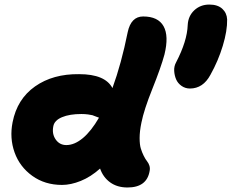

<svg xmlns="http://www.w3.org/2000/svg" viewBox="-20 -832 1016 842"><path d="M813 -443.8Q792.5 -443.8 776.1 -455.3Q759.8 -466.8 752.4 -483.9Q745.1 -501 743.9 -521Q742.7 -541 752 -558.1Q800.8 -651.9 803.2 -722.2Q805.2 -761.7 832 -786.9Q858.9 -812 897.9 -812Q934.6 -812 954.6 -793.7Q974.6 -775.4 976.1 -747.1Q977.1 -697.3 957 -631.1Q937 -564.9 902.8 -503.9Q870.6 -443.8 813 -443.8ZM252 -21Q176.8 -21 121.6 -60.8Q66.4 -100.6 43.9 -163.6Q21.5 -226.6 35.2 -295.9Q55.2 -397.9 133.8 -453.1Q212.4 -508.3 327.1 -506.8Q440.9 -506.8 473.1 -445.8Q512.2 -552.7 540 -690.9Q554.7 -759.8 607.9 -759.8Q673.3 -759.8 697.3 -717Q721.2 -674.3 701.2 -592.8Q685.5 -535.2 648.4 -442.9Q611.3 -350.6 600.1 -293.9Q592.3 -256.3 592.3 -226.8Q592.3 -197.3 597.7 -180.2Q603 -163.1 610.4 -148.4Q617.7 -133.8 624.8 -125Q631.8 -116.2 635.3 -105.2Q638.7 -94.2 636.2 -82Q624 -9.8 539.1 -9.8Q494.1 -9.8 463.1 -32.2Q432.1 -54.7 418.9 -92.8Q377.9 -56.2 334.2 -38.6Q290.5 -21 252 -21ZM213.9 -278.8Q207 -245.1 224.1 -220.5Q241.2 -195.8 271 -195.8Q306.6 -195.8 343.3 -226.3Q379.9 -256.8 414.1 -315.9L402.3 -320.3Q390.6 -325.2 385.5 -326.7Q380.4 -328.1 366.5 -330.1Q352.5 -332 336.9 -332Q285.2 -332 252 -318.1Q218.8 -304.2 213.9 -278.8Z"/></svg>

Font: Shantell Sans Irregular
Style: Italic
Weight: 800
Italic angle: -11.31°
Designer: Stephen Nixon, Anya Danilova, Shantell Martin
Foundry: Arrow Type
Version: Version 1.006;[9816181b4]